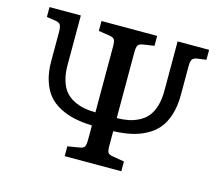

<svg xmlns="http://www.w3.org/2000/svg" viewBox="-100 -830 1107 960"><g transform="rotate(15 454.0 -350.0)"><path d="M309.1 0V-50.8L371.1 -61Q390.6 -64 395.8 -74.5Q400.9 -85 400.9 -109.9V-183.1Q351.1 -185.1 310.5 -193.6Q270 -202.1 233.9 -220.7Q197.8 -239.3 173.6 -267.8Q149.4 -296.4 135.3 -340.3Q121.1 -384.3 121.1 -440.9V-590.8Q121.1 -615.7 115.7 -627.2Q110.4 -638.7 89.8 -642.1L43 -648.9V-700.2H205.1V-442.9Q205.1 -397.9 215.6 -364Q226.1 -330.1 243.7 -309.3Q261.2 -288.6 287.1 -275.4Q313 -262.2 340.3 -256.8Q367.7 -251.5 400.9 -251V-592.8Q400.9 -617.7 395.3 -627.2Q389.6 -636.7 369.1 -640.1L312 -648.9V-700.2H600.1V-648.9L541 -640.1Q521.5 -636.7 516.4 -626.2Q511.2 -615.7 511.2 -589.8V-251Q544.4 -251.5 571.3 -256.8Q598.1 -262.2 624 -275.4Q649.9 -288.6 667.5 -309.6Q685.1 -330.6 695.6 -364.5Q706.1 -398.4 706.1 -442.9V-700.2H869.1V-648.9L820.8 -642.1Q810.5 -640.1 804.2 -636.2Q797.9 -632.3 795.2 -624.8Q792.5 -617.2 791.7 -610.4Q791 -603.5 791 -590.8V-445.8Q791 -387.7 776.9 -343Q762.7 -298.3 738.3 -269.3Q713.9 -240.2 677.7 -221.2Q641.6 -202.1 601.3 -193.6Q561 -185.1 511.2 -183.1V-106.9Q511.2 -82.5 516.6 -73.2Q522 -64 541 -61L602.1 -50.8V0Z"/></g></svg>

Font: Literata Book Medium
Style: Regular
Weight: 500
Designer: Latin by Veronika Burian and Jose Scaglione. Greek by Irene Vlachou. Cyrillic by Vera Evstafieva
Foundry: TypeTogether
Version: Version 2.003;PS 002.003;hotconv 1.0.88;makeotf.lib2.5.64775